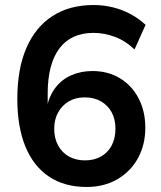

<svg xmlns="http://www.w3.org/2000/svg" viewBox="-20 -735 640 765"><path d="M325 10Q237 10 175 -31.5Q113 -73 81 -151.5Q49 -230 49 -341Q49 -460 85 -543.5Q121 -627 189 -671Q257 -715 353 -715Q392 -715 429 -706Q466 -697 499 -679.5Q532 -662 560 -636L516 -538Q479 -573 437 -588.5Q395 -604 352 -604Q308 -604 274 -588.5Q240 -573 217 -542.5Q194 -512 182 -467Q170 -422 170 -363V-310H167Q177 -355 202 -387Q227 -419 265 -435.5Q303 -452 348 -452Q410 -452 457.5 -423.5Q505 -395 532 -343.5Q559 -292 559 -226Q559 -158 529.5 -104.5Q500 -51 447 -20.5Q394 10 325 10ZM319 -96Q355 -96 382.5 -111.5Q410 -127 425 -155.5Q440 -184 440 -222Q440 -260 425 -287.5Q410 -315 382.5 -331Q355 -347 318 -347Q281 -347 254 -331Q227 -315 211.5 -287Q196 -259 196 -222Q196 -184 211.5 -155.5Q227 -127 254.5 -111.5Q282 -96 319 -96Z"/></svg>

Font: Nunito Sans 9pt
Style: Bold
Weight: 700
Version: Version 3.101;gftools[0.9.27]